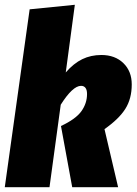

<svg xmlns="http://www.w3.org/2000/svg" viewBox="-33 -783 571 803"><path d="M242 -480Q275 -518 311 -535.5Q347 -553 391 -553Q448 -553 483 -519Q518 -485 518 -430Q518 -370 491 -327.5Q464 -285 404 -243L461 0H269L222 -256Q284 -285 307.5 -318Q331 -351 331 -390Q331 -407 324.5 -415.5Q318 -424 306 -424Q271 -424 221 -345L174 0H-13L91 -744L280 -763Z"/></svg>

Font: Fira Sans Extra Condensed Black
Style: Italic
Weight: 900
Width: 3
Italic angle: -8°
Designer: Carrois Corporate & Edenspiekermann AG
Foundry: Carrois Corporate GbR & Edenspiekermann AG
Version: Version 4.203